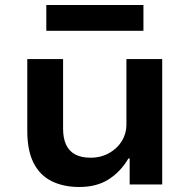

<svg xmlns="http://www.w3.org/2000/svg" viewBox="-20 -737 758 767"><path d="M297 10Q233 10 186 -13.5Q139 -37 114 -86.5Q89 -136 89 -214V-501H232V-223Q232 -185 244 -159Q256 -133 280.5 -120Q305 -107 342 -107Q383 -107 416 -125.5Q449 -144 467 -174Q485 -204 485 -238V-501H628V0H498V-104H493Q462 -51 414 -20.5Q366 10 297 10ZM165 -614V-717H553V-614Z"/></svg>

Font: Nunito Sans 7pt SemiExpanded
Style: Bold
Weight: 700
Width: 6
Designer: Vernon Adams
Foundry: Vernon Adams
Version: Version 3.101;gftools[0.9.27]